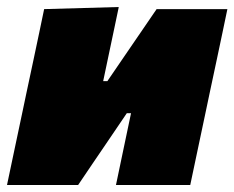

<svg xmlns="http://www.w3.org/2000/svg" viewBox="-38 -528 669 548"><path d="M-18 0Q-7 -51.5 3.2 -100.5Q13.5 -149.5 27 -213L37.5 -263Q49.5 -318.5 58 -359.2Q66.5 -400 73.8 -434Q81 -468 88 -502L301 -508Q295 -478.5 288.8 -449.8Q282.5 -421 275.5 -386.8Q268.5 -352.5 258.5 -306L256.5 -296.5H268.5L330 -386.5Q349.5 -415 369.5 -444.2Q389.5 -473.5 409 -502H611Q604 -468 596.8 -434Q589.5 -400 581 -359.2Q572.5 -318.5 560.5 -263L550 -213Q536.5 -149.5 526.2 -100.5Q516 -51.5 505 0H293Q303 -48.5 312.5 -93.2Q322 -138 334 -195.5L336 -205H324L265 -118Q245 -89 225 -59.2Q205 -29.5 185 0Z"/></svg>

Font: Commissioner Black
Style: Italic
Weight: 900
Italic angle: -12°
Designer: Kostas Bartsokas
Foundry: Kostas Bartsokas
Version: Version 1.000; ttfautohint (v1.8.3)